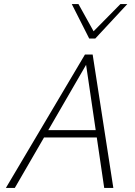

<svg xmlns="http://www.w3.org/2000/svg" viewBox="-20 -927 668 947"><path d="M494 0 401 -632H419L53 0H9L399 -658H437L539 0ZM173 -249 192 -285H469L480 -249ZM420 -737 431 -762 574 -907H608L450 -737ZM420 -737 334 -907H367L447 -763L450 -737Z"/></svg>

Font: Ysabeau Infant ExtraLight
Style: Italic
Weight: 250
Italic angle: -12°
Designer: Christian Thalmann (Catharsis Fonts)
Version: Version 2.001;gftools[0.9.30]; featfreeze: ss01,ss02,lnum